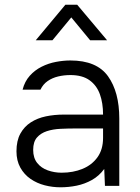

<svg xmlns="http://www.w3.org/2000/svg" viewBox="-20 -790 594 816"><path d="M237 6Q203 6 170 -2.5Q137 -11 110 -29.5Q83 -48 66.5 -77.5Q50 -107 50 -147Q50 -192 66.5 -222Q83 -252 111 -270Q139 -288 175 -295.5Q211 -303 251 -303H418Q418 -352 404.5 -389.5Q391 -427 360.5 -449Q330 -471 279 -471Q252 -471 227 -465Q202 -459 182.5 -445.5Q163 -432 152 -409H76Q85 -444 106.5 -468Q128 -492 157 -506.5Q186 -521 218 -527Q250 -533 279 -533Q391 -533 439 -466Q487 -399 487 -286V0H426L423 -72Q401 -42 370.5 -25Q340 -8 306 -1Q272 6 237 6ZM242 -56Q291 -56 331 -72.5Q371 -89 394.5 -122Q418 -155 418 -204V-244H300Q269 -244 237 -242.5Q205 -241 179 -232.5Q153 -224 137 -205.5Q121 -187 121 -153Q121 -119 138 -97.5Q155 -76 183 -66Q211 -56 242 -56ZM132 -619 258 -770H308L435 -619H363L283 -716L203 -619Z"/></svg>

Font: Onest Light
Style: Regular
Weight: 300
Designer: Dmitri Voloshin, Andrey Kudryavtsev
Foundry: Dmitri Voloshin, Andrey Kudryavtsev
Version: Version 1.000;gftools[0.9.33]